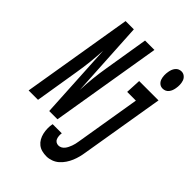

<svg xmlns="http://www.w3.org/2000/svg" viewBox="-321 -873 1200 1200"><g transform="rotate(45 279.0 -273.5)"><path d="M-43 0 79 -735H152L181 -229Q183 -282 188.5 -335Q194 -388 203 -441L251 -735H334L212 0H139L111 -506Q108 -453 102.5 -400Q97 -347 88 -294L40 0ZM541 -600Q524 -600 512 -610Q500 -620 495 -635Q490 -650 489.5 -666.5Q489 -683 492 -699Q494 -711 498 -721.5Q502 -732 509.5 -741.5Q517 -751 527.5 -755.5Q538 -760 549 -760Q565 -760 577.5 -750Q590 -740 595 -725Q600 -710 600.5 -693.5Q601 -677 598 -661Q596 -649 592 -638.5Q588 -628 580.5 -618.5Q573 -609 562.5 -604.5Q552 -600 541 -600ZM327 213Q306 213 286.5 208Q267 203 252 191Q237 179 227.5 162Q218 145 213.5 125.5Q209 106 208.5 85Q208 64 212 44Q212 44 212 44Q212 44 212 43H293Q293 43 293 43Q293 43 293 44Q291 55 292 67Q293 79 297 89.5Q301 100 310.5 106Q320 112 332 112Q343 112 353.5 106.5Q364 101 371.5 91.5Q379 82 384 71.5Q389 61 393 50.5Q397 40 399.5 29Q402 18 404 6L476 -429H399L404 -530H575L483 23Q480 44 474.5 65.5Q469 87 460.5 107.5Q452 128 439 147.5Q426 167 409 182Q392 197 370 205Q348 213 327 213Z"/></g></svg>

Font: Iosevka Curly Extended Oblique
Style: Bold
Weight: 700
Width: 7
Italic angle: -9°
Monospace: yes
Designer: Belleve Invis
Foundry: Belleve Invis
Version: Version 11.1.0; ttfautohint (v1.8.3)